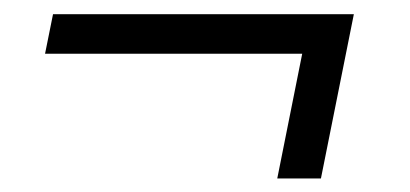

<svg xmlns="http://www.w3.org/2000/svg" viewBox="-20 -408 592 277"><path d="M56.5 -387.5H490.5L443 -150.5H380L416 -330.5H45Z"/></svg>

Font: Argentum Sans Light
Style: Italic
Weight: 300
Italic angle: -11.3°
Designer: Julieta Ulanovsky (font), Owen Earl (portions from Jones font), Cristiano Sobral (main changes and remaster)
Foundry: Julieta Ulanovsky (font), Owen Earl (portions from Jones font), Cristiano Sobral (main changes and remaster)
Version: Version 3.127